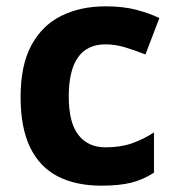

<svg xmlns="http://www.w3.org/2000/svg" viewBox="-20 -576 554 606"><path d="M300 10Q219 10 162 -19.5Q105 -49 75 -111Q45 -173 45 -270Q45 -370 79 -433Q113 -496 173.5 -526Q234 -556 313 -556Q369 -556 410.5 -545Q452 -534 483 -519L439 -404Q404 -418 373.5 -427Q343 -436 313 -436Q197 -436 197 -271Q197 -189 227.5 -150Q258 -111 313 -111Q360 -111 396 -123.5Q432 -136 466 -158V-31Q432 -9 394.5 0.5Q357 10 300 10Z"/></svg>

Font: Noto Sans Bassa Vah
Style: Regular
Weight: 400
Designer: Monotype Design Team
Foundry: Monotype Imaging Inc.
Version: Version 2.002